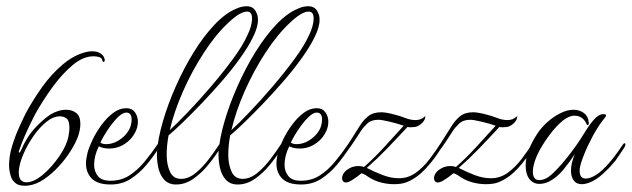

<svg xmlns="http://www.w3.org/2000/svg" viewBox="-20 -582 2020 614"><path d="M59 12Q41 12 31.5 5Q22 -2 17 -12Q13 -22 11 -32.5Q9 -43 9 -54Q9 -82 18 -112.5Q27 -143 39.5 -171Q52 -199 62 -219Q85 -262 115 -304Q145 -346 181.5 -376.5Q218 -407 257 -416Q262 -417 266 -417.5Q270 -418 274 -418Q291 -418 301 -411.5Q311 -405 314 -395Q314 -394 314.5 -393Q315 -392 315 -391Q315 -384 311 -384Q308 -384 306 -392Q305 -397 297 -399.5Q289 -402 279 -402Q246 -402 212.5 -374Q179 -346 148 -303.5Q117 -261 92 -216Q89 -210 79.5 -191Q70 -172 59.5 -148Q49 -124 42 -103Q38 -94 42 -94Q44 -94 47 -101Q65 -143 89.5 -170Q114 -197 140 -215Q166 -231 192 -231Q211 -231 224 -220.5Q237 -210 237 -186Q237 -168 230 -147Q223 -127 207 -101Q191 -75 168.5 -50.5Q146 -26 121 -9Q96 8 72 11Q68 12 65 12Q62 12 59 12ZM65 1Q88 1 118 -24Q147 -49 170.5 -83.5Q194 -118 199 -147Q202 -162 202 -173Q202 -196 193 -203Q184 -210 172 -210Q150 -210 128 -192Q106 -174 87.5 -147.5Q69 -121 57 -94Q45 -67 42 -49Q41 -44 40.5 -39.5Q40 -35 40 -31Q40 1 65 1Z M334 8Q293 8 274 -10.5Q255 -29 255 -60Q255 -68 256.5 -76.5Q258 -85 260 -94Q265 -112 276.5 -136Q288 -160 305 -183Q322 -206 342 -221Q362 -236 384 -236Q402 -236 411.5 -223Q421 -210 421 -192Q421 -173 409.5 -153.5Q398 -134 379 -122Q357 -107 329 -107Q311 -107 296 -114Q281 -84 281 -55Q281 -34 293 -19Q305 -4 333 -4Q367 -4 393 -20.5Q419 -37 441.5 -64Q464 -91 485 -122Q488 -125 489 -125Q492 -125 492 -120Q492 -115 489 -110Q471 -82 448.5 -55Q426 -28 398 -10Q370 8 334 8ZM319 -121Q345 -121 368 -139Q379 -147 387 -158Q395 -169 398 -180Q401 -191 401 -199Q401 -222 384 -222Q373 -222 359 -209Q347 -198 334.5 -181Q322 -164 313 -148.5Q304 -133 301 -126Q308 -121 319 -121Z M543 8Q519 8 505 -7.5Q491 -23 486 -47Q481 -71 482 -96Q485 -139 501 -194Q517 -249 542.5 -306.5Q568 -364 599.5 -415Q631 -466 666 -503Q701 -540 735 -554Q746 -559 754 -560.5Q762 -562 769 -562Q793 -562 801 -539Q805 -531 805 -519Q805 -495 789 -463Q775 -434 749 -397.5Q723 -361 690.5 -323.5Q658 -286 625 -251.5Q592 -217 564 -190Q536 -163 519 -149Q513 -116 513 -87Q513 -56 523.5 -33Q534 -10 559 -10Q583 -10 606 -29Q629 -48 648.5 -74Q668 -100 681 -120Q685 -124 686 -124Q689 -124 689 -119Q689 -115 686 -110Q668 -82 646 -55Q624 -28 598 -10Q572 8 543 8ZM523 -166Q545 -186 580.5 -223Q616 -260 654.5 -305Q693 -350 725 -393.5Q757 -437 772 -471Q778 -483 782 -497Q786 -511 786 -523Q786 -545 770 -545Q748 -545 711 -510Q670 -472 632 -413.5Q594 -355 565.5 -290.5Q537 -226 523 -166Z M740 8Q716 8 702 -7.5Q688 -23 683 -47Q678 -71 679 -96Q682 -139 698 -194Q714 -249 739.5 -306.5Q765 -364 796.5 -415Q828 -466 863 -503Q898 -540 932 -554Q943 -559 951 -560.5Q959 -562 966 -562Q990 -562 998 -539Q1002 -531 1002 -519Q1002 -495 986 -463Q972 -434 946 -397.5Q920 -361 887.5 -323.5Q855 -286 822 -251.5Q789 -217 761 -190Q733 -163 716 -149Q710 -116 710 -87Q710 -56 720.5 -33Q731 -10 756 -10Q780 -10 803 -29Q826 -48 845.5 -74Q865 -100 878 -120Q882 -124 883 -124Q886 -124 886 -119Q886 -115 883 -110Q865 -82 843 -55Q821 -28 795 -10Q769 8 740 8ZM720 -166Q742 -186 777.5 -223Q813 -260 851.5 -305Q890 -350 922 -393.5Q954 -437 969 -471Q975 -483 979 -497Q983 -511 983 -523Q983 -545 967 -545Q945 -545 908 -510Q867 -472 829 -413.5Q791 -355 762.5 -290.5Q734 -226 720 -166Z M943 8Q902 8 883 -10.5Q864 -29 864 -60Q864 -68 865.5 -76.5Q867 -85 869 -94Q874 -112 885.5 -136Q897 -160 914 -183Q931 -206 951 -221Q971 -236 993 -236Q1011 -236 1020.5 -223Q1030 -210 1030 -192Q1030 -173 1018.5 -153.5Q1007 -134 988 -122Q966 -107 938 -107Q920 -107 905 -114Q890 -84 890 -55Q890 -34 902 -19Q914 -4 942 -4Q976 -4 1002 -20.5Q1028 -37 1050.5 -64Q1073 -91 1094 -122Q1097 -125 1098 -125Q1101 -125 1101 -120Q1101 -115 1098 -110Q1080 -82 1057.5 -55Q1035 -28 1007 -10Q979 8 943 8ZM928 -121Q954 -121 977 -139Q988 -147 996 -158Q1004 -169 1007 -180Q1010 -191 1010 -199Q1010 -222 993 -222Q982 -222 968 -209Q956 -198 943.5 -181Q931 -164 922 -148.5Q913 -133 910 -126Q917 -121 928 -121Z M1240 7Q1219 7 1198 1.5Q1177 -4 1160 -15Q1156 -18 1149.5 -22Q1143 -26 1136 -28Q1122 -16 1105 -5.5Q1088 5 1080 0Q1074 -3 1074 -13Q1074 -20 1079.5 -28.5Q1085 -37 1098 -44Q1110 -51 1127 -51Q1137 -51 1144 -48Q1176 -76 1209.5 -112.5Q1243 -149 1271 -180Q1251 -187 1225.5 -193Q1200 -199 1190 -199Q1167 -199 1154 -186.5Q1141 -174 1134 -163Q1124 -147 1111.5 -128.5Q1099 -110 1092 -101Q1090 -96 1086 -96Q1082 -96 1082 -101Q1082 -103 1084 -106Q1086 -109 1087 -111Q1098 -128 1107.5 -143Q1117 -158 1129 -177Q1141 -197 1157 -210Q1173 -223 1199 -223Q1215 -223 1244 -215Q1260 -211 1276.5 -204.5Q1293 -198 1309 -198Q1327 -198 1339 -210L1340 -211V-210Q1340 -204 1338 -200Q1333 -189 1320 -181Q1314 -177 1307 -176Q1300 -175 1294 -175Q1286 -175 1283 -176Q1248 -138 1216.5 -105.5Q1185 -73 1153 -45Q1176 -33 1203 -22.5Q1230 -12 1256 -12Q1285 -12 1309 -29Q1334 -47 1354 -73.5Q1374 -100 1388 -122Q1392 -126 1393 -126Q1396 -126 1396 -121Q1396 -117 1393 -112Q1371 -75 1342.5 -44Q1314 -13 1282 0Q1273 4 1262 5.5Q1251 7 1240 7Z M1534 7Q1513 7 1492 1.5Q1471 -4 1454 -15Q1450 -18 1443.5 -22Q1437 -26 1430 -28Q1416 -16 1399 -5.5Q1382 5 1374 0Q1368 -3 1368 -13Q1368 -20 1373.5 -28.5Q1379 -37 1392 -44Q1404 -51 1421 -51Q1431 -51 1438 -48Q1470 -76 1503.5 -112.5Q1537 -149 1565 -180Q1545 -187 1519.5 -193Q1494 -199 1484 -199Q1461 -199 1448 -186.5Q1435 -174 1428 -163Q1418 -147 1405.5 -128.5Q1393 -110 1386 -101Q1384 -96 1380 -96Q1376 -96 1376 -101Q1376 -103 1378 -106Q1380 -109 1381 -111Q1392 -128 1401.5 -143Q1411 -158 1423 -177Q1435 -197 1451 -210Q1467 -223 1493 -223Q1509 -223 1538 -215Q1554 -211 1570.5 -204.5Q1587 -198 1603 -198Q1621 -198 1633 -210L1634 -211V-210Q1634 -204 1632 -200Q1627 -189 1614 -181Q1608 -177 1601 -176Q1594 -175 1588 -175Q1580 -175 1577 -176Q1542 -138 1510.5 -105.5Q1479 -73 1447 -45Q1470 -33 1497 -22.5Q1524 -12 1550 -12Q1579 -12 1603 -29Q1628 -47 1648 -73.5Q1668 -100 1682 -122Q1686 -126 1687 -126Q1690 -126 1690 -121Q1690 -117 1687 -112Q1665 -75 1636.5 -44Q1608 -13 1576 0Q1567 4 1556 5.5Q1545 7 1534 7Z M1841 7Q1823 7 1814.5 -5Q1806 -17 1806 -36Q1806 -49 1809 -62Q1810 -64 1812 -71.5Q1814 -79 1818 -89Q1804 -67 1782.5 -40.5Q1761 -14 1735 -1Q1720 6 1705 6Q1685 6 1673 -9.5Q1661 -25 1661 -53Q1661 -76 1671 -102.5Q1681 -129 1700 -157Q1712 -175 1731 -192Q1750 -209 1772 -220Q1794 -231 1814 -231Q1834 -231 1848 -220Q1862 -209 1863 -187Q1863 -184 1860.5 -182.5Q1858 -181 1856 -185Q1844 -212 1817 -212Q1799 -212 1779 -195.5Q1759 -179 1740 -154Q1721 -129 1707 -104Q1695 -82 1689.5 -64Q1684 -46 1684 -33Q1684 -6 1705 -6Q1716 -6 1729 -13Q1741 -20 1758.5 -38Q1776 -56 1793.5 -78Q1811 -100 1825.5 -121Q1840 -142 1847 -154Q1862 -179 1878 -198Q1894 -217 1910 -217Q1918 -217 1918 -213Q1918 -209 1914 -205Q1894 -181 1876.5 -148.5Q1859 -116 1847.5 -87Q1836 -58 1834 -43Q1831 -11 1853 -11Q1856 -11 1859 -11.5Q1862 -12 1866 -13Q1887 -20 1907 -39Q1927 -58 1944 -80.5Q1961 -103 1972 -120Q1975 -124 1977 -124Q1980 -124 1980 -119Q1980 -116 1977 -111Q1970 -101 1964 -91.5Q1958 -82 1952 -74Q1950 -70 1947 -67Q1944 -64 1941 -60Q1928 -44 1907.5 -25.5Q1887 -7 1867 1Q1852 7 1841 7Z"/></svg>

Font: Waterfall
Style: Regular
Weight: 400
Designer: Robert E. Leuschke
Foundry: Robert E. Leuschke
Version: Version 1.010; ttfautohint (v1.8.3)